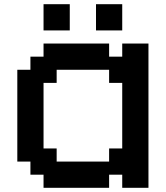

<svg xmlns="http://www.w3.org/2000/svg" viewBox="-20 -1020 790 915"><path d="M500 -250V-312.5H562.5V-625H500V-687.5H250V-625H187.5V-312.5H250V-250ZM187.5 -125V-187.5H125V-250H62.5V-687.5H125V-750H187.5V-812.5H500V-750H562.5V-812.5H687.5V-125H562.5V-187.5H500V-125ZM187.5 -875V-1000H312.5V-875ZM437.5 -875V-1000H562.5V-875Z"/></svg>

Font: Better VCR
Style: Regular
Weight: 400
Designer: artdzyk
Foundry: https://fontstruct.com
Version: Version 1.0